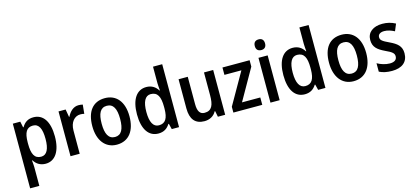

<svg xmlns="http://www.w3.org/2000/svg" viewBox="-73 -1380 4881 2240"><g transform="rotate(-15 2367.0 -260.0)"><path d="M321 -551C255 -551 213 -522 182 -469H176L161 -541H71V240H182V15C182 -8 179 -39 176 -68H182C210 -22 256 10 322 10C435 10 507 -90 507 -271C507 -455 436 -551 321 -551ZM291 -459C363 -459 394 -393 394 -271C394 -150 361 -83 292 -83C212 -83 182 -145 182 -267V-287C183 -404 214 -459 291 -459Z M866 -551C804 -551 758 -506 730 -448H725L709 -541H623V0H734V-281C734 -381 789 -442 859 -442C875 -442 893 -440 906 -436L917 -545C901 -549 882 -551 866 -551Z M1408 -272C1408 -452 1319 -551 1184 -551C1037 -551 959 -447 959 -272C959 -101 1043 10 1182 10C1330 10 1408 -102 1408 -272ZM1072 -271C1072 -394 1105 -459 1183 -459C1261 -459 1295 -394 1295 -272C1295 -148 1261 -82 1184 -82C1106 -82 1072 -149 1072 -271Z M1684 10C1751 10 1793 -20 1823 -68H1829L1846 0H1934V-760H1823V-560C1823 -534 1827 -499 1829 -472H1824C1795 -520 1749 -551 1684 -551C1569 -551 1498 -452 1498 -270C1498 -88 1568 10 1684 10ZM1714 -81C1646 -81 1611 -146 1611 -269C1611 -390 1645 -458 1713 -458C1796 -458 1826 -396 1826 -275V-251C1825 -137 1793 -81 1714 -81Z M2491 -541H2380V-266C2380 -147 2354 -84 2266 -84C2210 -84 2184 -126 2184 -211V-541H2073V-188C2073 -58 2129 10 2240 10C2300 10 2354 -16 2383 -71H2389L2403 0H2491Z M2939 0V-89H2718L2931 -464V-541H2603V-452H2808L2590 -70V0Z M3095 -749C3056 -749 3032 -729 3032 -684C3032 -640 3057 -620 3095 -620C3131 -620 3156 -640 3156 -684C3156 -729 3132 -749 3095 -749ZM3149 -541H3038V0H3149Z M3452 10C3519 10 3561 -20 3591 -68H3597L3614 0H3702V-760H3591V-560C3591 -534 3595 -499 3597 -472H3592C3563 -520 3517 -551 3452 -551C3337 -551 3266 -452 3266 -270C3266 -88 3336 10 3452 10ZM3482 -81C3414 -81 3379 -146 3379 -269C3379 -390 3413 -458 3481 -458C3564 -458 3594 -396 3594 -275V-251C3593 -137 3561 -81 3482 -81Z M4267 -272C4267 -452 4178 -551 4043 -551C3896 -551 3818 -447 3818 -272C3818 -101 3902 10 4041 10C4189 10 4267 -102 4267 -272ZM3931 -271C3931 -394 3964 -459 4042 -459C4120 -459 4154 -394 4154 -272C4154 -148 4120 -82 4043 -82C3965 -82 3931 -149 3931 -271Z M4698 -153C4698 -240 4646 -279 4564 -318C4481 -357 4459 -373 4459 -409C4459 -442 4486 -463 4535 -463C4577 -463 4618 -448 4657 -428L4692 -512C4643 -538 4593 -551 4535 -551C4424 -551 4351 -497 4351 -404C4351 -318 4400 -279 4485 -238C4570 -200 4589 -179 4589 -145C4589 -105 4561 -81 4503 -81C4451 -81 4393 -100 4352 -124V-22C4394 -1 4442 10 4505 10C4627 10 4698 -47 4698 -153Z"/></g></svg>

Font: Noto Sans UI SemiCondensed Medium
Style: Regular
Weight: 500
Width: 4
Designer: Monotype Design Team
Foundry: Monotype Imaging Inc.
Version: Version 1.901